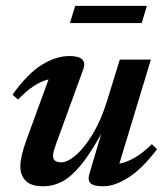

<svg xmlns="http://www.w3.org/2000/svg" viewBox="-20 -638 572 670"><path d="M291.5 -30 333.5 -171.5Q295.5 -102.5 262.5 -62.2Q229.5 -22 197.8 -5Q166 12 131 12Q88.5 12 69.8 -7Q51 -26 51 -57.5Q51 -91 72 -149L149.5 -361Q97.5 -348.5 43 -290.5L23.5 -307.5Q77 -382 126.5 -412.2Q176 -442.5 222 -442.5Q287 -442.5 270.5 -396L176.5 -138Q171 -122 168 -112Q165 -102 165 -94.5Q165 -71.5 193.5 -71.5Q216.5 -71.5 246.2 -97.8Q276 -124 304.8 -172.2Q333.5 -220.5 353.5 -285.5L398 -430H506.5L396.5 -67Q422 -71.5 450.8 -88.2Q479.5 -105 510 -135L528 -117Q475.5 -48.5 427.8 -18.2Q380 12 340.5 12Q308 12 296.8 2.2Q285.5 -7.5 291.5 -30ZM224 -557.5 242.5 -617.5H492.5L474.5 -557.5Z"/></svg>

Font: Newsreader Text SemiBold
Style: Italic
Weight: 600
Italic angle: -17°
Designer: Hugues Gentile
Foundry: Production Type
Version: Version 1.001